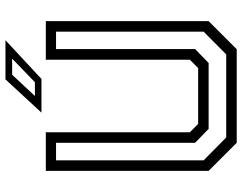

<svg xmlns="http://www.w3.org/2000/svg" viewBox="-112 -776 888 704"><g transform="rotate(-90 332.0 -424.0)"><path d="M160.5 0 57.5 -103V-700H199V-172L229.5 -141.5H434.5L465 -172V-700H606.5V-103L503.5 0ZM180 -38.5H484.5L568 -121.5V-662.5H504V-152.5L453 -103H211.5L160.5 -152.5V-662.5H96V-121.5ZM271 -716 393 -848H536.5L394.5 -716ZM332 -740H382.5L469 -823.5H410Z"/></g></svg>

Font: Tourney
Style: Regular
Weight: 400
Designer: Tyler Finck
Foundry: Etcetera Type Co
Version: Version 1.015